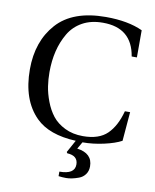

<svg xmlns="http://www.w3.org/2000/svg" viewBox="-99 -782 879 1087"><g transform="rotate(10 340.0 -238.5)"><path d="M48 -341Q48 -502 139 -604Q231 -707 421 -707Q549 -707 633 -668V-512H603Q577 -672 411 -672H409Q342 -672 292.5 -644.5Q243 -617 215 -569Q187 -521 173.5 -465Q160 -409 160 -344Q160 -303 166 -263Q172 -223 189 -178Q206 -133 232.5 -99Q259 -65 304.5 -42.5Q350 -20 409 -20Q501 -20 548.5 -66.5Q596 -113 619 -200H649L635 -33Q598 -13 535.5 1Q473 15 413 15L390 55Q479 67 479 142Q479 169 465 188Q451 207 429 215Q407 223 389.5 226.5Q372 230 357 230Q334 230 313 227V201Q401 201 401 145Q401 94 339 91L335 84L374 13Q219 6 143 -70Q48 -165 48 -341Z"/></g></svg>

Font: Heuristica
Style: Regular
Weight: 400
Version: Version 1.0.1 ; ttfautohint (v1.4.1)